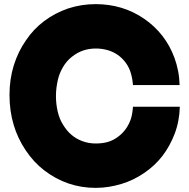

<svg xmlns="http://www.w3.org/2000/svg" viewBox="-20 -900 916 930"><path d="M624 -383H851Q849 -312 826 -252Q803 -192 767 -145Q730 -97 677.5 -61.5Q625 -26 568 -9Q538 0 507 5Q476 10 443 10Q305 10 194 -75Q143 -114 104 -172.5Q65 -231 46 -296Q26 -363 26 -440Q26 -517 47 -584Q68 -651 106 -705Q142 -759 194 -798Q246 -837 310 -859Q374 -880 443 -880Q574 -880 677 -810Q781 -739 825 -620Q836 -590 842.5 -557Q849 -524 850 -488H624Q622 -517 614 -545Q606 -573 589 -596Q556 -641 502 -657Q474 -665 444 -665Q411 -665 382 -655Q353 -645 327 -624Q302 -604 284.5 -574Q267 -544 260 -512Q256 -494 253.5 -475Q251 -456 251 -435Q251 -396 259.5 -359.5Q268 -323 286 -295Q321 -237 380 -216Q409 -205 444 -205Q478 -205 504 -213Q530 -221 551 -237Q595 -269 614 -324Q618 -337 620.5 -352Q623 -367 624 -383Z"/></svg>

Font: Boldonse
Style: Regular
Weight: 400
Designer: Universitype Foundry
Foundry: Universitype Foundry
Version: Version 1.000; ttfautohint (v1.8.4.7-5d5b)